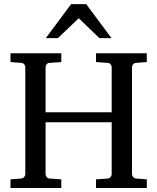

<svg xmlns="http://www.w3.org/2000/svg" viewBox="-20 -936 783 956"><path d="M710.9 0H458V-43L515.1 -46.9Q525.4 -47.9 530.8 -54.7Q536.1 -61.5 536.1 -68.8V-327.1H207V-68.8Q207 -61.5 212.2 -54.7Q217.3 -47.9 228 -46.9L285.2 -43V0H32.2V-43L84 -46.9Q94.7 -47.9 100.3 -54.7Q106 -61.5 106 -68.8V-602.1Q106 -609.4 100.3 -616Q94.7 -622.6 84 -623L32.2 -627V-670.9H285.2V-627L228 -623Q217.3 -622.6 212.2 -616Q207 -609.4 207 -602.1V-377H536.1V-602.1Q536.1 -609.4 530.8 -616Q525.4 -622.6 515.1 -623L458 -627V-670.9H710.9V-627L659.2 -623Q648.4 -622.6 642.8 -616Q637.2 -609.4 637.2 -602.1V-68.8Q637.2 -61.5 642.8 -54.7Q648.4 -47.9 659.2 -46.9L710.9 -43ZM535.2 -746.1H475.1L372.1 -845.2L268.1 -746.1H208L334 -915.5H409.2Z"/></svg>

Font: Charis
Style: Regular
Weight: 400
Designer: Walt Agee, Miriam Martin, Annie Olsen, Victor Gaultney, Lorna Priest, Alan Ward, Bob Hallissy, Martin Hosken, Sharon Cor
Foundry: SIL Global
Version: Version 7.000